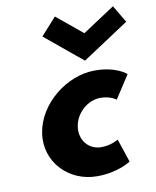

<svg xmlns="http://www.w3.org/2000/svg" viewBox="-93 -911 811 997"><g transform="rotate(-10 313.0 -412.5)"><path d="M424.6 -383C477.6 -383 506.9 -359 506.9 -359L585.5 -480C585.5 -480 534.8 -528 420.8 -528C271.8 -528 118.1 -406 95 -255C72.1 -105 189.7 15 337.7 15C451.7 15 516.7 -31 516.7 -31L475.6 -154C475.6 -154 438.9 -130 385.9 -130C318.9 -130 272.5 -186 283.3 -257C294 -327 357.6 -383 424.6 -383ZM265.5 -840 183.6 -749 379.8 -587 625.6 -749 571.5 -840 401.4 -728Z"/></g></svg>

Font: Sztylet
Style: BdObl
Weight: 700
Foundry: Cannot Into Space Fonts, PlusOne Fonts
Version: Version 0.12